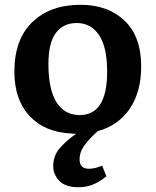

<svg xmlns="http://www.w3.org/2000/svg" viewBox="-20 -544 649 801"><path d="M308 237Q252 237 227 210Q202 183 202 150Q202 104 231.5 71.5Q261 39 298 14Q292 14 287 14Q282 14 278 13Q167 8 103.5 -60Q40 -128 40 -245Q40 -380 115 -452Q190 -524 316 -524Q430 -524 499.5 -458Q569 -392 569 -267Q569 -160 521 -90Q473 -20 388 3Q354 33 333 61.5Q312 90 312 121Q312 160 351 160Q377 160 406 147L424 191Q404 209 374.5 223Q345 237 308 237ZM313 -64Q427 -64 427 -245Q427 -348 393 -398Q359 -448 300 -448Q244 -448 213 -406.5Q182 -365 182 -276Q182 -173 215 -118.5Q248 -64 313 -64Z"/></svg>

Font: Literata 12pt SemiBold
Style: Regular
Weight: 600
Designer: Latin by Veronika Burian and Jose Scaglione. Greek by Irene Vlachou. Cyrillic by Vera Evstafieva.
Foundry: TypeTogether
Version: Version 3.002